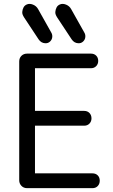

<svg xmlns="http://www.w3.org/2000/svg" viewBox="-20 -979 587 999"><path d="M121 0Q103 0 91.5 -12Q80 -24 80 -41V-659Q80 -677 91.5 -688.5Q103 -700 121 -700H162V0ZM138 -624V-700H453Q470 -700 480.5 -689.5Q491 -679 491 -662Q491 -646 480.5 -635Q470 -624 453 -624ZM126 -325V-402H418Q435 -402 445.5 -391Q456 -380 456 -363Q456 -347 445.5 -336Q435 -325 418 -325ZM145 0V-77H461Q478 -77 488.5 -66.5Q499 -56 499 -39Q499 -22 488.5 -11Q478 0 461 0ZM215 -754Q194 -755 181 -774L105 -889Q100 -897 97.5 -904Q95 -911 96 -918Q97 -930 102.5 -940.5Q108 -951 120 -956Q134 -962 151.5 -955Q169 -948 178 -932L246 -811Q253 -800 252 -787Q251 -773 240.5 -763Q230 -753 215 -754ZM387 -754Q366 -755 353 -774L277 -889Q272 -897 269.5 -904Q267 -911 268 -918Q269 -930 274.5 -940.5Q280 -951 292 -956Q306 -962 323.5 -955Q341 -948 350 -932L418 -811Q425 -800 424 -787Q423 -773 412.5 -763Q402 -753 387 -754Z"/></svg>

Font: National Park
Style: Regular
Weight: 400
Designer: Andrea Herstowski, Ben Hoepner
Version: Version 1.009